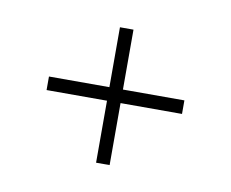

<svg xmlns="http://www.w3.org/2000/svg" viewBox="-43 -403 436 363"><g transform="rotate(10 175.0 -221.0)"><path d="M161 -91V-351H187V-91ZM45 -210V-236H305V-210Z"/></g></svg>

Font: Darker Grotesque Light
Style: Regular
Weight: 300
Designer: Gabriel Lam
Foundry: TypeRant
Version: Version 1.000;gftools[0.9.28]